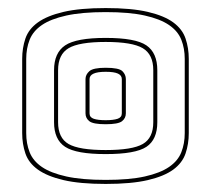

<svg xmlns="http://www.w3.org/2000/svg" viewBox="-20 -755 523 476"><path d="M448 -609V-425Q448 -398 440 -374.5Q432 -351 409.5 -334.5Q387 -318 346.5 -308.5Q306 -299 242 -299Q178 -299 137.5 -308.5Q97 -318 74 -334.5Q51 -351 43 -374.5Q35 -398 35 -425V-609Q35 -636 43 -659.5Q51 -683 74 -699.5Q97 -716 137.5 -725.5Q178 -735 242 -735Q306 -735 346.5 -725.5Q387 -716 409.5 -699.5Q432 -683 440 -659.5Q448 -636 448 -609ZM438 -425V-609Q438 -635 429.5 -656.5Q421 -678 399 -693Q377 -708 339 -716.5Q301 -725 242 -725Q183 -725 144.5 -716.5Q106 -708 84 -693Q62 -678 53.5 -656.5Q45 -635 45 -609V-425Q45 -399 53.5 -377.5Q62 -356 84 -341Q106 -326 144.5 -317.5Q183 -309 242 -309Q301 -309 339 -317.5Q377 -326 399 -341Q421 -356 429.5 -377.5Q438 -399 438 -425ZM370 -581V-452Q370 -409 343 -391Q316 -373 242 -373Q169 -373 141.5 -391Q114 -409 114 -452V-581Q114 -624 141.5 -642.5Q169 -661 242 -661Q316 -661 343 -642.5Q370 -624 370 -581ZM242 -383Q308 -383 334 -398Q360 -413 360 -452V-581Q360 -620 334 -635.5Q308 -651 242 -651Q176 -651 150 -635.5Q124 -620 124 -581V-452Q124 -413 150 -398Q176 -383 242 -383ZM192 -474V-559Q192 -570 201.5 -578.5Q211 -587 242 -587Q275 -587 283.5 -578.5Q292 -570 292 -559V-474Q292 -462 282.5 -454.5Q273 -447 242 -447Q211 -447 201.5 -454.5Q192 -462 192 -474ZM202 -559V-474Q202 -464 212.5 -460.5Q223 -457 242 -457Q261 -457 271.5 -460.5Q282 -464 282 -474V-559Q282 -568 272.5 -572.5Q263 -577 242 -577Q222 -577 212 -572.5Q202 -568 202 -559Z"/></svg>

Font: Bungee Outline
Style: Regular
Weight: 400
Designer: David Jonathan Ross
Foundry: David Jonathan Ross
Version: Version 1.001;PS 1.0;hotconv 1.0.72;makeotf.lib2.5.5900